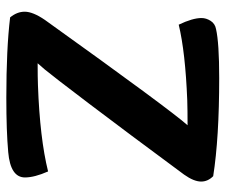

<svg xmlns="http://www.w3.org/2000/svg" viewBox="-73 -634 713 607"><g transform="rotate(90 283.5 -330.5)"><path d="M537 -648Q554 -631 554 -610Q554 -587 532 -556Q396 -372 308 -256Q220 -140 200 -116L180 -93Q225 -93 250 -94Q417 -100 522 -126Q541 -83 541 -53Q541 -7 461 0Q395 6 289 6Q134 6 35 -6Q17 -28 17 -52Q17 -78 43 -116Q326 -511 376 -567Q328 -567 297 -566Q145 -560 58 -539Q37 -583 37 -611Q37 -626 46 -640Q55 -654 72 -657Q116 -667 227 -667Q416 -667 537 -648Z"/></g></svg>

Font: Overlock
Style: Black
Weight: 900
Designer: Dario Muhafara
Foundry: Dario Manuel Muhafara
Version: Version 1.001